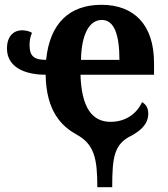

<svg xmlns="http://www.w3.org/2000/svg" viewBox="-20 -569 700 799"><path d="M385 210H447C447 84 455 30 528 -5C554 -20 597 -46 597 -96C597 -118 589 -134 571 -144C550 -97 504 -62 440 -62C363 -62 319 -122 315 -258H621V-307C621 -466 538 -549 402 -549C269 -549 187 -472 172 -320C125 -320 103 -332 103 -382C103 -403 107 -418 113 -432C105 -439 85 -443 72 -443C42 -443 9 -424 9 -367C9 -292 79 -258 170 -258C172 -103 240 -42 297 -10C373 31 385 91 385 210ZM477 -320H317C319 -427 352 -486 404 -486C456 -486 477 -423 477 -320Z"/></svg>

Font: Noto Serif SemiCondensed
Style: Bold
Weight: 700
Width: 4
Designer: Monotype Design Team
Foundry: Monotype Imaging Inc.
Version: Version 2.015